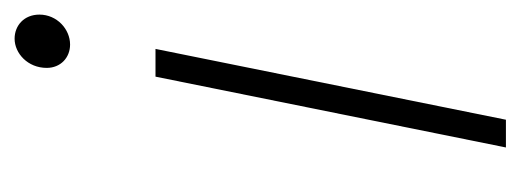

<svg xmlns="http://www.w3.org/2000/svg" viewBox="-245 -468 713 263"><g transform="rotate(-90 111.5 -336.5)"><path d="M41 0H79L176 -480H138ZM182 -597C203 -597 223 -615 223 -639C223 -660 208 -673 190 -673C170 -673 150 -655 150 -629C150 -610 164 -597 182 -597Z"/></g></svg>

Font: Source Sans Pro Light
Style: Italic
Weight: 300
Italic angle: -11°
Designer: Paul D. Hunt
Foundry: Adobe Systems Incorporated
Version: Version 3.006;hotconv 1.0.111;makeotfexe 2.5.65597